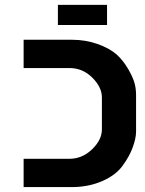

<svg xmlns="http://www.w3.org/2000/svg" viewBox="-20 -762 590 782"><path d="M395 -365.2Q395 -406.7 356 -445.8Q316.9 -484.9 262.2 -484.9H76.2V-600.1H272.9Q327.6 -600.1 376.7 -583Q425.8 -565.9 456.1 -539.1Q481.4 -516.1 502 -481Q518.6 -452.6 526.4 -428.7Q534.2 -404.8 534.2 -374V-226.1Q534.2 -198.7 520 -160.2Q507.3 -125.5 480 -87.9Q451.7 -48.3 395.8 -24.2Q339.8 0 272.9 0H76.2V-115.2H262.2Q314.9 -115.2 355 -153.8Q395 -192.4 395 -234.9ZM215.8 -742.2H416V-660.2H215.8Z"/></svg>

Font: Miedinger*
Style: Bold
Weight: 700
Version: Version 001.000